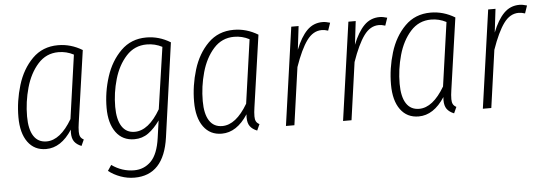

<svg xmlns="http://www.w3.org/2000/svg" viewBox="-48 -674 2880 1018"><g transform="rotate(-5 1391.5 -164.5)"><path d="M416 -495 361 -112Q357 -87 357 -65Q357 -49 362 -39Q367 -29 380 -22L365 11Q340 1 327.5 -16Q315 -33 315 -64Q315 -74 316 -80Q257 11 177 11Q115 11 80 -37Q45 -85 45 -170Q45 -256 70.5 -339.5Q96 -423 150.5 -477.5Q205 -532 287 -532Q355 -532 416 -495ZM91 -170Q91 -101 114.5 -65Q138 -29 183 -29Q256 -29 319 -136L367 -475Q329 -495 286 -495Q221 -495 177 -446Q133 -397 112 -322Q91 -247 91 -170Z M885 -495 815 5Q787 203 631 203Q593 203 557 190Q521 177 493 155L513 125Q568 164 632 164Q685 164 722 127Q759 90 771 4L784 -88Q755 -47 722.5 -23.5Q690 0 648 0Q585 0 550 -48Q515 -96 515 -178Q515 -262 541 -343Q567 -424 621.5 -478Q676 -532 757 -532Q825 -532 885 -495ZM561 -180Q561 -112 584.5 -75.5Q608 -39 653 -39Q727 -39 790 -147L838 -475Q800 -495 756 -495Q691 -495 647 -447Q603 -399 582 -326.5Q561 -254 561 -180Z M1351 -495 1296 -112Q1292 -87 1292 -65Q1292 -49 1297 -39Q1302 -29 1315 -22L1300 11Q1275 1 1262.5 -16Q1250 -33 1250 -64Q1250 -74 1251 -80Q1192 11 1112 11Q1050 11 1015 -37Q980 -85 980 -170Q980 -256 1005.5 -339.5Q1031 -423 1085.5 -477.5Q1140 -532 1222 -532Q1290 -532 1351 -495ZM1026 -170Q1026 -101 1049.5 -65Q1073 -29 1118 -29Q1191 -29 1254 -136L1302 -475Q1264 -495 1221 -495Q1156 -495 1112 -446Q1068 -397 1047 -322Q1026 -247 1026 -170Z M1735 -525 1721 -484Q1703 -490 1687 -490Q1641 -490 1607.5 -444Q1574 -398 1542 -306L1499 0H1454L1528 -522H1567L1552 -397Q1578 -463 1612 -497.5Q1646 -532 1695 -532Q1712 -532 1735 -525Z M2039 -525 2025 -484Q2007 -490 1991 -490Q1945 -490 1911.5 -444Q1878 -398 1846 -306L1803 0H1758L1832 -522H1871L1856 -397Q1882 -463 1916 -497.5Q1950 -532 1999 -532Q2016 -532 2039 -525Z M2399 -495 2344 -112Q2340 -87 2340 -65Q2340 -49 2345 -39Q2350 -29 2363 -22L2348 11Q2323 1 2310.5 -16Q2298 -33 2298 -64Q2298 -74 2299 -80Q2240 11 2160 11Q2098 11 2063 -37Q2028 -85 2028 -170Q2028 -256 2053.5 -339.5Q2079 -423 2133.5 -477.5Q2188 -532 2270 -532Q2338 -532 2399 -495ZM2074 -170Q2074 -101 2097.5 -65Q2121 -29 2166 -29Q2239 -29 2302 -136L2350 -475Q2312 -495 2269 -495Q2204 -495 2160 -446Q2116 -397 2095 -322Q2074 -247 2074 -170Z M2783 -525 2769 -484Q2751 -490 2735 -490Q2689 -490 2655.5 -444Q2622 -398 2590 -306L2547 0H2502L2576 -522H2615L2600 -397Q2626 -463 2660 -497.5Q2694 -532 2743 -532Q2760 -532 2783 -525Z"/></g></svg>

Font: Fira Sans Extra Condensed ExtraLight
Style: Italic
Weight: 275
Width: 3
Italic angle: -8°
Designer: Carrois Corporate & Edenspiekermann AG
Foundry: Carrois Corporate GbR & Edenspiekermann AG
Version: Version 4.203